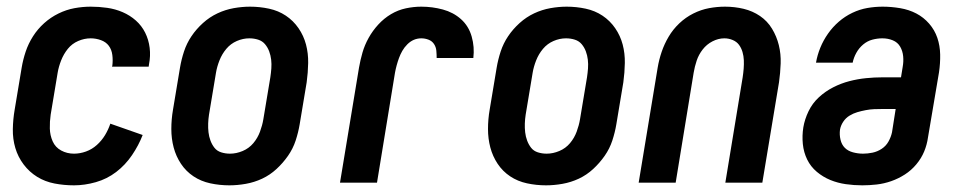

<svg xmlns="http://www.w3.org/2000/svg" viewBox="-20 -548 2890 576"><path d="M202 8Q172 8 143.5 2.5Q115 -3 91.5 -17.5Q68 -32 51 -54.5Q34 -77 26 -104Q18 -131 18.5 -160.5Q19 -190 24 -219L45 -345Q49 -369 57 -393Q65 -417 79 -439Q93 -461 112.5 -478.5Q132 -496 155.5 -507.5Q179 -519 203.5 -523.5Q228 -528 252 -528Q277 -528 301.5 -524.5Q326 -521 348 -511.5Q370 -502 387.5 -486.5Q405 -471 415.5 -450Q426 -429 429 -404.5Q432 -380 427 -355L426 -348H316L317 -351Q319 -367 317 -383Q315 -399 306.5 -410.5Q298 -422 283 -427.5Q268 -433 252 -433Q233 -433 214.5 -425Q196 -417 183.5 -401.5Q171 -386 163.5 -367Q156 -348 153 -330L132 -204Q129 -183 129.5 -162.5Q130 -142 138 -124Q146 -106 163.5 -96.5Q181 -87 202 -87Q220 -87 238 -93.5Q256 -100 270.5 -113Q285 -126 295 -142.5Q305 -159 311 -177L408 -143Q396 -112 376 -82.5Q356 -53 328.5 -32Q301 -11 267.5 -1.5Q234 8 202 8Z M668 8Q639 8 611 2Q583 -4 560.5 -19Q538 -34 523 -56.5Q508 -79 501 -105.5Q494 -132 494 -161Q494 -190 499 -219L520 -345Q524 -369 532 -393.5Q540 -418 554.5 -439.5Q569 -461 589 -479Q609 -497 632.5 -508Q656 -519 681 -523.5Q706 -528 730 -528Q759 -528 787 -522Q815 -516 837.5 -501Q860 -486 875.5 -463.5Q891 -441 898 -414.5Q905 -388 904.5 -359Q904 -330 900 -301L879 -175Q875 -151 867 -126.5Q859 -102 844 -80.5Q829 -59 809.5 -41Q790 -23 766.5 -12Q743 -1 717.5 3.5Q692 8 668 8ZM670 -87Q689 -87 708 -95Q727 -103 740 -118.5Q753 -134 760 -153Q767 -172 770 -190L791 -316Q793 -329 794 -342.5Q795 -356 793.5 -369Q792 -382 787.5 -394Q783 -406 775 -415.5Q767 -425 754.5 -429Q742 -433 728 -433Q709 -433 690.5 -425Q672 -417 659 -401.5Q646 -386 638.5 -367Q631 -348 628 -330L607 -204Q605 -191 604.5 -177.5Q604 -164 605.5 -151Q607 -138 611.5 -126Q616 -114 623.5 -104.5Q631 -95 643.5 -91Q656 -87 670 -87Z M1000 0 1057 -345Q1061 -368 1067.5 -390.5Q1074 -413 1086 -434.5Q1098 -456 1115 -474.5Q1132 -493 1153 -505.5Q1174 -518 1197.5 -523Q1221 -528 1244 -528Q1277 -528 1308.5 -519.5Q1340 -511 1363 -490.5Q1386 -470 1395 -438.5Q1404 -407 1400 -374H1290Q1290 -385 1289 -396Q1288 -407 1282 -416Q1276 -425 1265.5 -429Q1255 -433 1244 -433Q1232 -433 1221.5 -428.5Q1211 -424 1202 -415Q1193 -406 1187 -395.5Q1181 -385 1177 -374Q1173 -363 1170 -352Q1167 -341 1165 -330L1111 0Z M1618 8Q1589 8 1561 2Q1533 -4 1510.5 -19Q1488 -34 1473 -56.5Q1458 -79 1451 -105.5Q1444 -132 1444 -161Q1444 -190 1449 -219L1470 -345Q1474 -369 1482 -393.5Q1490 -418 1504.5 -439.5Q1519 -461 1539 -479Q1559 -497 1582.5 -508Q1606 -519 1631 -523.5Q1656 -528 1680 -528Q1709 -528 1737 -522Q1765 -516 1787.5 -501Q1810 -486 1825.5 -463.5Q1841 -441 1848 -414.5Q1855 -388 1854.5 -359Q1854 -330 1850 -301L1829 -175Q1825 -151 1817 -126.5Q1809 -102 1794 -80.5Q1779 -59 1759.5 -41Q1740 -23 1716.5 -12Q1693 -1 1667.5 3.5Q1642 8 1618 8ZM1620 -87Q1639 -87 1658 -95Q1677 -103 1690 -118.5Q1703 -134 1710 -153Q1717 -172 1720 -190L1741 -316Q1743 -329 1744 -342.5Q1745 -356 1743.5 -369Q1742 -382 1737.5 -394Q1733 -406 1725 -415.5Q1717 -425 1704.5 -429Q1692 -433 1678 -433Q1659 -433 1640.5 -425Q1622 -417 1609 -401.5Q1596 -386 1588.5 -367Q1581 -348 1578 -330L1557 -204Q1555 -191 1554.5 -177.5Q1554 -164 1555.5 -151Q1557 -138 1561.5 -126Q1566 -114 1573.5 -104.5Q1581 -95 1593.5 -91Q1606 -87 1620 -87Z M1896 0 1953 -345Q1957 -369 1965 -392.5Q1973 -416 1986 -438Q1999 -460 2018 -478Q2037 -496 2060 -507.5Q2083 -519 2107 -523.5Q2131 -528 2155 -528Q2184 -528 2211 -521.5Q2238 -515 2260 -500Q2282 -485 2296 -462Q2310 -439 2316.5 -412.5Q2323 -386 2322 -357.5Q2321 -329 2317 -301L2267 0H2156L2208 -316Q2210 -329 2211 -342Q2212 -355 2211.5 -367.5Q2211 -380 2207.5 -392Q2204 -404 2197 -413.5Q2190 -423 2178 -428Q2166 -433 2153 -433Q2135 -433 2117.5 -424Q2100 -415 2088 -399.5Q2076 -384 2070 -366Q2064 -348 2061 -330L2007 0Z M2567 8Q2542 8 2517.5 4.5Q2493 1 2471 -8Q2449 -17 2430.5 -32.5Q2412 -48 2401.5 -69.5Q2391 -91 2388.5 -116Q2386 -141 2390 -166Q2394 -190 2405.5 -214Q2417 -238 2436.5 -256Q2456 -274 2479.5 -286Q2503 -298 2528 -304.5Q2553 -311 2578 -313.5Q2603 -316 2627 -316H2683L2688 -347Q2691 -363 2689.5 -379Q2688 -395 2680.5 -408Q2673 -421 2658.5 -427Q2644 -433 2627 -433Q2612 -433 2597 -429Q2582 -425 2569.5 -414.5Q2557 -404 2549 -389.5Q2541 -375 2538 -360H2428Q2432 -383 2441 -405Q2450 -427 2464 -447Q2478 -467 2496.5 -483Q2515 -499 2537 -509.5Q2559 -520 2582 -524Q2605 -528 2628 -528Q2654 -528 2680.5 -523.5Q2707 -519 2729 -507.5Q2751 -496 2767.5 -477Q2784 -458 2792 -434.5Q2800 -411 2800.5 -384.5Q2801 -358 2797 -331L2764 -136Q2761 -114 2752.5 -93.5Q2744 -73 2729 -55Q2714 -37 2694.5 -24.5Q2675 -12 2653.5 -4.5Q2632 3 2610 5.5Q2588 8 2567 8ZM2569 -87Q2583 -87 2597.5 -90Q2612 -93 2625 -101.5Q2638 -110 2645.5 -123.5Q2653 -137 2656 -151L2667 -221H2627Q2614 -221 2602 -220.5Q2590 -220 2577 -217.5Q2564 -215 2552 -211.5Q2540 -208 2528.5 -201Q2517 -194 2509.5 -182.5Q2502 -171 2500 -159Q2498 -144 2501.5 -129Q2505 -114 2514.5 -104.5Q2524 -95 2539 -91Q2554 -87 2569 -87Z"/></svg>

Font: Iosevka QP
Style: Bold Italic
Weight: 700
Italic angle: -9°
Designer: Belleve Invis
Foundry: Belleve Invis
Version: Version 20.0.0; ttfautohint (v1.8.4)